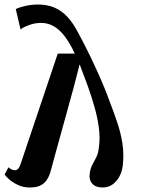

<svg xmlns="http://www.w3.org/2000/svg" viewBox="-30 -818 625 851"><path d="M62 -93 226 -580.5H301.5Q279.5 -627.5 256.5 -657.5Q233.5 -687.5 207.8 -702Q182 -716.5 152 -716.5Q124.5 -716.5 98.5 -706.8Q72.5 -697 61 -687.5L40 -777.5Q52.5 -785 81.8 -791.5Q111 -798 138 -798Q179 -798 211 -784.5Q243 -771 269.2 -742.8Q295.5 -714.5 318.5 -669Q329.5 -648.5 343.8 -621.2Q358 -594 373 -562.5Q388 -531 403.2 -497.2Q418.5 -463.5 432.2 -430Q446 -396.5 457 -365.5Q475 -319.5 490.2 -273.8Q505.5 -228 512.8 -181Q520 -134 514 -83Q511 -58 499.5 -36.2Q488 -14.5 469.2 -0.8Q450.5 13 424.5 13Q394 13 379 -3.8Q364 -20.5 367.5 -47Q370.5 -71.5 379 -87.2Q387.5 -103 396.5 -120.5Q405.5 -138 408.5 -166Q414 -207.5 408.2 -251.5Q402.5 -295.5 389.2 -342.5Q376 -389.5 358 -439.5L323 -533L295.5 -426.5Q283 -381.5 270.2 -334.8Q257.5 -288 244.5 -241.5Q231.5 -195 218.8 -148.8Q206 -102.5 194 -57.5Q187.5 -35 176.5 -19.2Q165.5 -3.5 147.8 4.8Q130 13 102.5 13Q73 13 49.5 1.8Q26 -9.5 10.5 -23.2Q-5 -37 -9.5 -44.5L7.5 -76.5Q15 -70 21.8 -66.8Q28.5 -63.5 36.5 -63.5Q44 -63.5 50.2 -69.8Q56.5 -76 62 -93Z"/></svg>

Font: Merriweather 36pt
Style: Bold Italic
Weight: 700
Italic angle: -7.8°
Version: Version 2.101